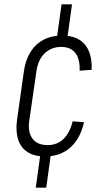

<svg xmlns="http://www.w3.org/2000/svg" viewBox="-20 -810 452 880"><path d="M310 -790 289 -638H241L262 -790ZM213 -102 192 50H144L165 -102ZM186 -93Q138 -93 107 -112.5Q76 -132 63.5 -169.5Q51 -207 58 -260L89 -480Q96 -533 119 -570.5Q142 -608 179 -627.5Q216 -647 264 -647Q334 -647 368.5 -606.5Q403 -566 400 -490L345 -486Q347 -539 325.5 -567Q304 -595 260 -595Q230 -595 206 -581.5Q182 -568 167 -543.5Q152 -519 147 -484L114 -256Q107 -204 129 -174.5Q151 -145 198 -145Q242 -145 271 -173Q300 -201 313 -254L365 -250Q348 -174 302 -133.5Q256 -93 186 -93Z"/></svg>

Font: Pathway Extreme Condensed Thin
Style: Italic
Weight: 250
Width: 3
Italic angle: -8°
Version: Version 1.001;gftools[0.9.26]